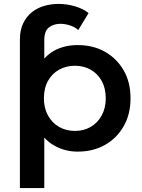

<svg xmlns="http://www.w3.org/2000/svg" viewBox="-20 -770 726 984"><path d="M378 7Q313 7 260 -23Q230 -39 207 -65V194H82V-567Q82 -616 99 -651Q116 -686 144 -708Q172 -730 207.5 -740Q243 -750 280 -750Q323 -750 365 -737.5Q407 -725 434 -703L381 -616Q365 -631 339.5 -639.5Q314 -648 289 -648Q256 -648 231.5 -630Q207 -612 207 -564V-470Q229 -494 257 -510Q310 -539 378 -539Q457 -539 517.5 -505Q578 -471 613.5 -410Q649 -349 649 -266Q649 -184 613.5 -122.5Q578 -61 517.5 -27Q457 7 378 7ZM364 -99Q409 -99 444.5 -119.5Q480 -140 501 -178Q522 -216 522 -266Q522 -318 501 -355.5Q480 -393 444.5 -413Q409 -433 364 -433Q319 -433 283 -413Q247 -393 226 -355.5Q205 -318 205 -266Q205 -216 226 -178Q247 -140 283 -119.5Q319 -99 364 -99Z"/></svg>

Font: Montserrat Thin SemiBold
Style: Regular
Weight: 600
Version: Version 9.000